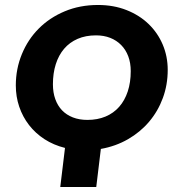

<svg xmlns="http://www.w3.org/2000/svg" viewBox="-20 -751 704 771"><path d="M653.5 -470.5Q653.5 -410.5 634 -357.5Q614.5 -304.5 579 -262.5Q543.5 -220.5 494 -192Q444.5 -163.5 385 -153L366.5 0H222L241 -157Q195 -168.5 158.5 -192.2Q122 -216 96.5 -249Q71 -282 57.2 -322.5Q43.5 -363 43.5 -408Q43.5 -474.5 67.8 -533.5Q92 -592.5 135.5 -636.2Q179 -680 239.8 -705.5Q300.5 -731 373.5 -731Q436.5 -731 488.2 -710.5Q540 -690 576.8 -654.5Q613.5 -619 633.5 -571.8Q653.5 -524.5 653.5 -470.5ZM505 -465.5Q505 -498.5 495 -525Q485 -551.5 466.5 -570.2Q448 -589 422.5 -599Q397 -609 365.5 -609Q324 -609 291.8 -595Q259.5 -581 237.5 -555.2Q215.5 -529.5 204 -493.2Q192.5 -457 192.5 -412.5Q192.5 -379.5 202 -353Q211.5 -326.5 229.2 -308Q247 -289.5 272.8 -279.5Q298.5 -269.5 331 -269.5Q371.5 -269.5 403.8 -283Q436 -296.5 458.5 -322Q481 -347.5 493 -383.8Q505 -420 505 -465.5Z"/></svg>

Font: Lato Heavy
Style: Italic
Weight: 800
Italic angle: -7°
Designer: Lukasz Dziedzic
Foundry: tyPoland Lukasz Dziedzic
Version: Version 2.007; 2014-02-27